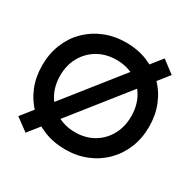

<svg xmlns="http://www.w3.org/2000/svg" viewBox="-167 -887 1092 1094"><g transform="rotate(30 378.5 -340.5)"><path d="M694 -660 137 41 54 -20 612 -722ZM27 -340Q27 -416 53 -480.5Q79 -545 126.5 -592Q174 -639 238.5 -665Q303 -691 380 -691Q455 -691 519 -665Q583 -639 630.5 -592Q678 -545 704 -480.5Q730 -416 730 -340Q730 -264 704 -200Q678 -136 630.5 -88.5Q583 -41 519 -15Q455 11 380 11Q303 11 238.5 -15Q174 -41 126.5 -88.5Q79 -136 53 -200Q27 -264 27 -340ZM145 -340Q145 -270 175.5 -216.5Q206 -163 259 -132.5Q312 -102 380 -102Q447 -102 499.5 -132.5Q552 -163 582 -217Q612 -271 612 -340Q612 -411 582 -464.5Q552 -518 499.5 -548Q447 -578 380 -578Q312 -578 259 -547.5Q206 -517 175.5 -463.5Q145 -410 145 -340Z"/></g></svg>

Font: Gabarito Medium
Style: Regular
Weight: 500
Designer: Leandro Assis / Alvaro Franca / Felipe Casaprima
Foundry: Naipe Foundry
Version: Version 1.000